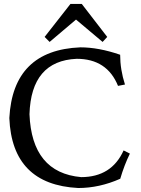

<svg xmlns="http://www.w3.org/2000/svg" viewBox="-20 -943 716 973"><path d="M376.5 9.8Q41 -7.3 27.3 -344.7Q45.4 -689 387.2 -703.1Q480 -703.1 588.9 -665.5Q588.9 -590.8 613.3 -514.6L578.1 -507.8Q522.5 -645 368.7 -645Q137.7 -634.8 129.4 -364.3Q141.1 -67.9 391.1 -45.4Q545.4 -45.4 606.4 -180.7L638.2 -164.6Q609.4 -105.5 589.4 -37.1Q483.4 9.8 376.5 9.8ZM500 -730.5 365.2 -843.8 231.4 -730.5 206.1 -755.9 336.9 -922.9H394.5L523.4 -755.9Z"/></svg>

Font: Kelvinch
Style: Regular
Weight: 400
Designer: Paul James MIller
Foundry: High-Logic / Made with FontCreator
Version: Version 3.30 September 23, 2016